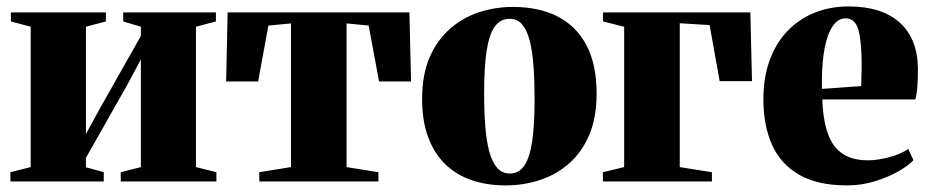

<svg xmlns="http://www.w3.org/2000/svg" viewBox="-20 -550 2816 582"><path d="M11.5 0V-28L73 -43.5V-469L13 -485V-512.5H301V-485L240.5 -469V-144L283 -221.5L407 -441V-469L353.5 -485V-512.5H634.5V-485L574 -469V-43.5L636 -28V0H346V-28L407 -43.5V-370L364.5 -290.5L240.5 -71.5V-43L294.5 -28V0Z M766 0V-28L862 -43.5V-479L793.5 -472.5L762.5 -303H665.5L670 -512.5H1221L1226 -303H1129L1097.5 -472.5L1030.5 -479V-43.5L1127 -28V0Z M1259.5 -250Q1259.5 -323 1282 -375.5Q1304.5 -428 1343.5 -462.2Q1382.5 -496.5 1431.8 -512.8Q1481 -529 1535 -529Q1614 -529 1670.8 -499.8Q1727.5 -470.5 1758 -412.2Q1788.5 -354 1788.5 -266.5Q1788.5 -193.5 1766 -140.8Q1743.5 -88 1704.8 -54.2Q1666 -20.5 1616.5 -4.2Q1567 12 1513 12Q1455.5 12 1408.8 -4.2Q1362 -20.5 1328.8 -53.2Q1295.5 -86 1277.5 -135.2Q1259.5 -184.5 1259.5 -250ZM1525.5 -24Q1552.5 -24 1569 -47.5Q1585.5 -71 1593 -121Q1600.5 -171 1600.5 -249.5Q1600.5 -304.5 1597.2 -349.2Q1594 -394 1585.8 -426.2Q1577.5 -458.5 1562.8 -475.8Q1548 -493 1525.5 -493Q1497 -493 1480 -469.8Q1463 -446.5 1455.2 -396.5Q1447.5 -346.5 1447.5 -266Q1447.5 -212 1451 -167.5Q1454.5 -123 1463 -91Q1471.5 -59 1486.8 -41.5Q1502 -24 1525.5 -24Z M1807.5 0V-28L1872 -43.5V-469L1808 -485V-512.5H2254.5L2259.5 -304H2161.5L2131 -474L2040.5 -479.5V-43.5L2138 -28V0Z M2547.5 12Q2458.5 12 2402.5 -20.2Q2346.5 -52.5 2320.2 -111.2Q2294 -170 2294 -249.5Q2294 -314.5 2312.8 -366.5Q2331.5 -418.5 2366 -455Q2400.5 -491.5 2448 -511Q2495.5 -530.5 2553 -530.5Q2652 -530.5 2706.5 -482.2Q2761 -434 2762.5 -343Q2762.5 -308.5 2760.5 -284.5Q2758.5 -260.5 2754.5 -248.5H2472.5Q2474.5 -197 2484.2 -161.5Q2494 -126 2511.2 -104.8Q2528.5 -83.5 2553.5 -73.8Q2578.5 -64 2610.5 -64Q2639.5 -64 2675.5 -73.5Q2711.5 -83 2733 -98.5L2749 -64.5Q2735 -49 2704.2 -31.2Q2673.5 -13.5 2632.8 -0.8Q2592 12 2547.5 12ZM2471.5 -280.5 2590.5 -289Q2591 -305 2591.2 -319.2Q2591.5 -333.5 2592 -349.5Q2592 -421.5 2582.5 -458Q2573 -494.5 2542.5 -494.5Q2528.5 -494.5 2515.5 -483.8Q2502.5 -473 2492.2 -448.2Q2482 -423.5 2476.2 -382.5Q2470.5 -341.5 2471.5 -280.5Z"/></svg>

Font: Merriweather 120pt Black
Style: Regular
Weight: 900
Designer: Eben Sorkin
Foundry: Eben Sorkin
Version: Version 2.100